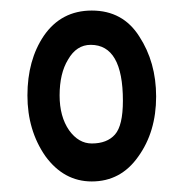

<svg xmlns="http://www.w3.org/2000/svg" viewBox="-20 -680 339 364"><path d="M32 -499Q32 -433 66 -384Q101 -336 154 -336Q209 -336 242 -383Q276 -430 276 -497Q276 -562 244 -611Q213 -660 154 -660Q96 -660 63 -612Q32 -566 32 -499ZM213 -489Q213 -442 198 -425Q183 -408 154 -408Q129 -408 111 -433Q93 -459 93 -499Q93 -541 109 -567Q125 -595 152 -595Q213 -595 213 -489Z"/></svg>

Font: Patrick Hand SC
Style: Regular
Weight: 400
Designer: Patrick Wagesreiter
Foundry: Patrick Wagesreiter
Version: Version 2.001; ttfautohint (v1.8.2)